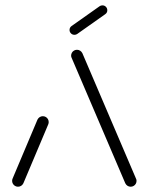

<svg xmlns="http://www.w3.org/2000/svg" viewBox="-20 -707 563 727"><path d="M48.1 0Q42.2 0 37 -3Q31.9 -5.9 28.9 -11.1Q25.9 -16.3 25.9 -22.2Q25.9 -26.7 27.8 -31.1L121.9 -254.1Q124.8 -260 130.2 -263.5Q135.6 -267 142.2 -267Q148.1 -267 153.3 -264.1Q158.5 -261.1 161.5 -255.9Q164.4 -250.7 164.4 -244.8Q164.4 -240.4 162.6 -235.9L68.5 -13Q65.6 -7 60.2 -3.5Q54.8 0 48.1 0ZM497 -22.2Q497 -16.3 494.1 -11.1Q491.1 -5.9 485.9 -3Q480.7 0 474.8 0Q468.1 0 462.8 -3.5Q457.4 -7 454.4 -13L251.5 -487.4Q249.3 -491.5 249.3 -496.3Q249.3 -502.2 252.2 -507.4Q255.2 -512.6 260.4 -515.6Q265.6 -518.5 271.5 -518.5Q278.1 -518.5 283.5 -515Q288.9 -511.5 291.9 -505.6L494.8 -31.1Q497 -27.4 497 -22.2ZM261.9 -575.2Q254.1 -575.2 248.7 -580.6Q243.3 -585.9 243.3 -593.7Q243.3 -598.5 245.4 -602.2Q247.4 -605.9 251.1 -608.5L357 -683.3Q361.5 -686.7 367.8 -686.7Q375.6 -686.7 380.9 -681.3Q386.3 -675.9 386.3 -668.1Q386.3 -663.3 384.3 -659.6Q382.2 -655.9 378.5 -653.3L272.6 -578.5Q268.1 -575.2 261.9 -575.2Z"/></svg>

Font: 26F Galaxy Sans
Style: Regular
Weight: 400
Designer: C₂₉H₂₅N₃O₅
Version: Version 1.100;FEAKit 1.0